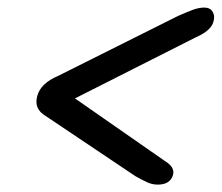

<svg xmlns="http://www.w3.org/2000/svg" viewBox="-20 -602 600 520"><path d="M448.5 -128Q441 -102 407 -102Q392.5 -102 378.8 -108.2Q365 -114.5 346.5 -125L103.5 -288Q71 -307 81 -342.5Q90.5 -376.5 136.5 -396L461.5 -558.5Q486 -569.5 502.5 -575.5Q519 -581.5 533.5 -581.5Q549.5 -581.5 556.2 -569.5Q563 -557.5 557.5 -541.5Q554.5 -531 543.2 -520.8Q532 -510.5 511.5 -501.5L183 -335.5L426.5 -166Q454.5 -149 448.5 -128Z"/></svg>

Font: Fraunces 9pt
Style: Bold Italic
Weight: 700
Italic angle: -16°
Version: Version 1.000;[b76b70a41]